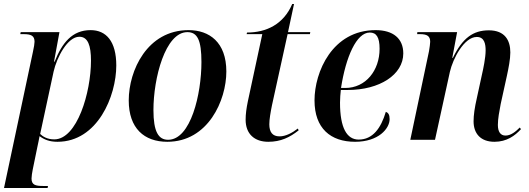

<svg xmlns="http://www.w3.org/2000/svg" viewBox="-34 -696 2633 956"><path d="M130 -438 -14 240H203L205 230H181C143 230 123 225 123 193C123 182 126 163 129 148L152 36C157 14 159 2 163 -18C186 -1 212 10 252 10C452 10 545 -218 545 -370C545 -490 495 -546 417 -546C325 -546 275 -482 238 -389H235L262 -536H69L67 -526H84C121 -526 138 -518 138 -488C138 -479 135 -461 130 -438ZM236 -2C202 -2 179 -16 166 -29L233 -340C249 -410 302 -513 361 -513C404 -513 419 -469 419 -394C419 -236 350 -2 236 -2Z M799 10C1002 10 1093 -196 1093 -340C1093 -486 1008 -546 905 -546C699 -546 607 -345 607 -196C607 -57 684 10 799 10ZM803 0C755 0 730 -40 730 -148C730 -307 789 -536 899 -536C949 -536 969 -496 969 -387C969 -228 916 0 803 0Z M1302 10C1364 10 1409 -12 1453 -47L1449 -56C1421 -34 1388 -17 1358 -17C1322 -17 1307 -39 1307 -77C1307 -102 1313 -136 1320 -171L1398 -526H1509L1511 -536H1400L1430 -676H1421C1378 -575 1292 -534 1196 -534L1194 -526H1272L1200 -191C1193 -157 1189 -128 1189 -100C1189 -29 1233 10 1302 10Z M1734 10C1851 10 1906 -56 1906 -103C1906 -125 1899 -135 1887 -139C1863 -58 1822 -1 1752 -1C1693 -1 1659 -59 1659 -185C1659 -201 1661 -234 1663 -248H1698C1856 -248 1974 -324 1974 -430C1974 -504 1924 -546 1836 -546C1621 -546 1532 -338 1532 -196C1532 -57 1612 10 1734 10ZM1685 -258H1664C1688 -413 1741 -534 1807 -534C1840 -534 1856 -511 1856 -453C1856 -345 1787 -258 1685 -258Z M2428 10C2489 10 2530 -20 2560 -53L2554 -61C2534 -41 2510 -21 2483 -21C2458 -21 2445 -40 2445 -74C2445 -105 2452 -141 2459 -178L2490 -319C2498 -356 2507 -401 2507 -435C2507 -495 2480 -545 2400 -545C2322 -545 2269 -507 2221 -408H2218L2242 -536H2044L2043 -526H2057C2093 -526 2108 -516 2108 -488C2108 -479 2105 -459 2102 -441L2009 0H2132L2206 -338C2221 -404 2277 -512 2340 -512C2379 -512 2384 -475 2384 -445C2384 -408 2372 -352 2366 -326L2341 -211C2329 -159 2324 -122 2324 -92C2324 -30 2360 10 2428 10Z"/></svg>

Font: Noto Serif Display SemiCondensed SemiBold
Style: Italic
Weight: 600
Width: 4
Italic angle: -12°
Designer: Monotype Design Team
Foundry: Monotype Imaging Inc.
Version: Version 2.009